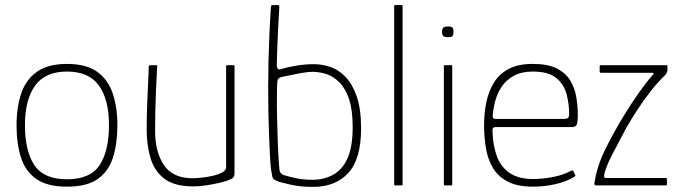

<svg xmlns="http://www.w3.org/2000/svg" viewBox="-20 -728 2671 754"><path d="M243 5Q165 5 122 -25.5Q79 -56 62 -110.5Q45 -165 45 -236Q45 -307 63.5 -361.5Q82 -416 125.5 -446.5Q169 -477 243 -477Q318 -477 361 -446.5Q404 -416 422.5 -361.5Q441 -307 441 -236Q441 -165 424 -110.5Q407 -56 364.5 -25.5Q322 5 243 5ZM243 -24Q335 -24 371.5 -80Q408 -136 408 -236Q408 -337 368.5 -392Q329 -447 243 -447Q158 -447 118 -392Q78 -337 78 -236Q78 -135 115 -79.5Q152 -24 243 -24Z M739 4Q666 4 626.5 -25.5Q587 -55 571.5 -106Q556 -157 556 -219Q556 -271 558 -321Q560 -371 562 -410Q564 -449 564 -467Q565 -470 567.5 -471Q570 -472 574 -472H591Q596 -472 597 -471Q598 -470 597 -465Q597 -457 595.5 -432Q594 -407 592.5 -371.5Q591 -336 590 -295Q589 -254 589 -215Q589 -132 623.5 -80Q658 -28 737 -28Q747 -28 768.5 -30Q790 -32 813 -37Q836 -42 852 -50.5Q868 -59 868 -71V-468Q868 -470 869 -471Q870 -472 871 -472H897Q899 -472 900 -471Q901 -470 901 -468V-48Q901 -36 895.5 -30.5Q890 -25 873 -19Q866 -16 843.5 -10.5Q821 -5 792.5 -0.5Q764 4 739 4Z M1209 6Q1159 6 1120.5 -3Q1082 -12 1076 -14Q1063 -19 1057 -23Q1051 -27 1049 -36Q1047 -45 1044 -66Q1042 -83 1040 -119Q1038 -155 1036.5 -200Q1035 -245 1034 -287Q1032 -385 1034.5 -492Q1037 -599 1044 -701Q1044 -703 1045 -705.5Q1046 -708 1050 -708H1071Q1076 -708 1076.5 -705Q1077 -702 1077 -700Q1076 -685 1074.5 -658.5Q1073 -632 1071.5 -601Q1070 -570 1069 -541.5Q1068 -513 1067.5 -494Q1067 -475 1067 -472Q1067 -462 1071.5 -457.5Q1076 -453 1085 -457Q1103 -463 1139.5 -469.5Q1176 -476 1213 -476Q1245 -476 1277.5 -465Q1310 -454 1337 -426Q1364 -398 1381 -349Q1398 -300 1398 -224Q1398 -103 1347.5 -48.5Q1297 6 1209 6ZM1207 -22Q1252 -22 1288 -41.5Q1324 -61 1344.5 -106Q1365 -151 1365 -228Q1365 -297 1350.5 -339.5Q1336 -382 1312 -405.5Q1288 -429 1260.5 -437.5Q1233 -446 1207 -446Q1191 -446 1165 -441.5Q1139 -437 1117 -432Q1095 -427 1087 -426Q1081 -425 1075.5 -421Q1070 -417 1069 -407Q1068 -394 1067.5 -357.5Q1067 -321 1068 -270.5Q1069 -220 1071 -166Q1073 -112 1077 -65Q1078 -54 1082 -49Q1086 -44 1093 -41Q1111 -35 1141 -28.5Q1171 -22 1207 -22Z M1528 -4V-704Q1528 -708 1531 -708H1557Q1561 -708 1561 -704V-4Q1561 0 1557 0H1531Q1528 0 1528 -4Z M1761 -603Q1761 -592 1757.5 -587Q1754 -582 1739 -582Q1725 -582 1720.5 -587Q1716 -592 1716 -603Q1716 -614 1720.5 -619Q1725 -624 1739 -624Q1754 -624 1757.5 -619Q1761 -614 1761 -603ZM1756 -4Q1756 0 1753 0H1727Q1723 0 1723 -4V-468Q1723 -472 1727 -472H1753Q1756 -472 1756 -468Z M1881 -237Q1881 -284 1890 -327Q1899 -370 1920 -404Q1941 -438 1978 -457.5Q2015 -477 2072 -477Q2131 -477 2166 -459.5Q2201 -442 2219 -412.5Q2237 -383 2243 -347.5Q2249 -312 2249 -276Q2249 -242 2243 -235.5Q2237 -229 2226 -229H1925Q1924 -229 1919 -227.5Q1914 -226 1914 -216Q1915 -160 1930.5 -116.5Q1946 -73 1981 -49Q2016 -25 2073 -25Q2107 -25 2147 -32Q2187 -39 2218 -55Q2223 -58 2226.5 -58.5Q2230 -59 2232 -55L2239 -41Q2240 -39 2239.5 -37.5Q2239 -36 2236 -34Q2205 -15 2162 -5Q2119 5 2073 5Q2014 5 1976.5 -13.5Q1939 -32 1918 -65Q1897 -98 1889 -142Q1881 -186 1881 -237ZM2215 -281Q2215 -322 2204.5 -360Q2194 -398 2163.5 -422.5Q2133 -447 2072 -447Q2028 -447 1998 -430.5Q1968 -414 1950.5 -388Q1933 -362 1925 -332Q1917 -302 1915 -275Q1915 -268 1916.5 -264.5Q1918 -261 1927 -261H2194Q2205 -261 2210 -264.5Q2215 -268 2215 -281Z M2314 -6Q2323 -72 2355.5 -138.5Q2388 -205 2430 -274Q2460 -323 2489 -364Q2518 -405 2542 -432Q2547 -437 2547 -439.5Q2547 -442 2541 -442H2339Q2338 -442 2336.5 -443.5Q2335 -445 2335 -446V-468Q2335 -470 2336.5 -471Q2338 -472 2339 -472H2596Q2600 -472 2600.5 -471Q2601 -470 2601 -466V-451Q2601 -447 2597 -440Q2593 -433 2589 -430Q2563 -405 2535 -369.5Q2507 -334 2482.5 -296Q2458 -258 2439 -225Q2409 -169 2385 -122.5Q2361 -76 2353 -44Q2352 -40 2352.5 -34.5Q2353 -29 2360 -29H2595Q2597 -29 2598 -28.5Q2599 -28 2599 -26V-4Q2599 -2 2598 -1Q2597 0 2595 0H2320Q2318 0 2316 -1.5Q2314 -3 2314 -6Z"/></svg>

Font: Glory Thin
Style: Regular
Weight: 100
Designer: Robert Leuschke
Foundry: Robert Leuschke
Version: Version 1.011